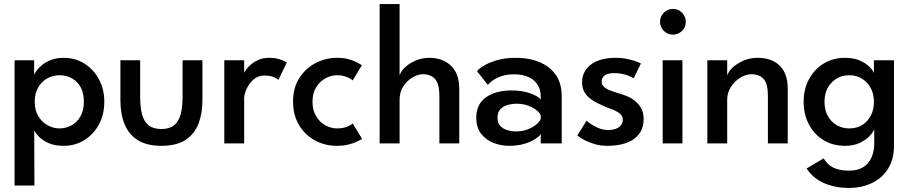

<svg xmlns="http://www.w3.org/2000/svg" viewBox="-20 -708 4498 948"><path d="M150 208H52V-410.5H148.5V-340H149Q152.5 -348.5 162.8 -362Q173 -375.5 190.5 -389.2Q208 -403 234 -412.8Q260 -422.5 295 -422.5Q351.5 -422.5 396.8 -394Q442 -365.5 468.5 -316.5Q495 -267.5 495 -205.5Q495 -141.5 468 -92.5Q441 -43.5 395.8 -15.8Q350.5 12 295 12Q249 12 219 -1.8Q189 -15.5 172.2 -33Q155.5 -50.5 149 -63ZM273 -74Q306.5 -74 334 -89.5Q361.5 -105 377.8 -134.2Q394 -163.5 394 -205.5Q394 -268 360 -302.2Q326 -336.5 273 -336.5Q241.5 -336.5 213.8 -321.2Q186 -306 168.8 -276.8Q151.5 -247.5 151.5 -205.5Q151.5 -162.5 169.8 -133.2Q188 -104 216 -89Q244 -74 273 -74Z M777 12Q704.5 12 660 -16.2Q615.5 -44.5 595 -95Q574.5 -145.5 574.5 -213V-410.5H672V-231Q672 -179 681.5 -143.2Q691 -107.5 714 -89.2Q737 -71 777 -71Q816.5 -71 839.2 -89.2Q862 -107.5 871.8 -143.2Q881.5 -179 881.5 -231V-410.5H979.5V-213Q979.5 -148 960 -97.2Q940.5 -46.5 896 -17.2Q851.5 12 777 12Z M1185.5 0H1087.5V-410.5H1185.5V-350H1186.5Q1188 -354 1196.2 -365.5Q1204.5 -377 1219.8 -390Q1235 -403 1257 -412.8Q1279 -422.5 1308.5 -422.5Q1360 -422.5 1396 -399L1354.5 -313.5Q1329.5 -335 1286 -335Q1260 -335 1241 -322Q1222 -309 1209.8 -290.8Q1197.5 -272.5 1191.5 -254Q1185.5 -235.5 1185.5 -225Z M1642.5 12Q1584.5 12 1535.5 -14.5Q1486.5 -41 1456.8 -90Q1427 -139 1427 -206.5Q1427 -275 1458.2 -323.2Q1489.5 -371.5 1539 -397Q1588.5 -422.5 1642.5 -422.5Q1674.5 -422.5 1698 -416.5Q1721.5 -410.5 1738.2 -402Q1755 -393.5 1767 -386L1721.5 -311Q1688.5 -336.5 1643.5 -336.5Q1615.5 -336.5 1587.8 -321.8Q1560 -307 1541.5 -278Q1523 -249 1523 -205.5Q1523 -163.5 1541 -134Q1559 -104.5 1586.8 -89.2Q1614.5 -74 1643.5 -74Q1673 -74 1692.8 -82Q1712.5 -90 1722 -98L1768 -21.5Q1756.5 -15 1739.2 -7.2Q1722 0.5 1698 6.2Q1674 12 1642.5 12Z M2247.5 0H2149.5V-234.5Q2149.5 -292.5 2128.8 -317Q2108 -341.5 2068 -341.5Q2043.5 -341.5 2016.8 -325.8Q1990 -310 1971.5 -281.8Q1953 -253.5 1953 -216V0H1854.5V-688H1953V-336Q1959.5 -356.5 1980.5 -376.2Q2001.5 -396 2032.8 -409.2Q2064 -422.5 2099.5 -422.5Q2160 -422.5 2200 -389.5Q2247.5 -350.5 2247.5 -270.5Z M2493.5 12Q2454.5 12 2417.2 -2.2Q2380 -16.5 2355.8 -47.2Q2331.5 -78 2331.5 -127.5Q2331.5 -199.5 2388.5 -233.5Q2436 -261.5 2505.5 -261.5Q2556.5 -261.5 2595.2 -248.2Q2634 -235 2650 -217Q2650 -237 2648.5 -250.5Q2647 -264 2640.5 -278.5Q2625.5 -310 2594.2 -325.5Q2563 -341 2520 -341Q2484 -341 2458.5 -332.8Q2433 -324.5 2415.8 -312.8Q2398.5 -301 2388.5 -289L2335.5 -356.5Q2343 -367.5 2367.2 -382.8Q2391.5 -398 2431.8 -410.2Q2472 -422.5 2526.5 -422.5Q2621.5 -422.5 2682 -380.5Q2753.5 -330.5 2753.5 -234.5V0H2650V-45.5Q2638.5 -31 2616.8 -18Q2595 -5 2564 3.5Q2533 12 2493.5 12ZM2529.5 -59Q2568.5 -59 2603.5 -77.2Q2638.5 -95.5 2650 -120.5V-139Q2638.5 -163 2604.5 -179.5Q2570.5 -196 2531.5 -196Q2509.5 -196 2487.8 -190.2Q2466 -184.5 2451.2 -169.5Q2436.5 -154.5 2436.5 -127Q2436.5 -100.5 2450.5 -85.8Q2464.5 -71 2486 -65Q2507.5 -59 2529.5 -59Z M2979.5 12Q2946 12 2918 4Q2863.5 -12 2830.5 -39L2876 -112Q2891 -99 2908 -89Q2947 -66 2981 -66Q2995.5 -66 3009 -68.8Q3022.5 -71.5 3032.8 -77.8Q3043 -84 3049 -94Q3055 -104 3055 -118Q3055 -132.5 3045.8 -142.2Q3036.5 -152 3022.2 -159.2Q3008 -166.5 2991.5 -172.2Q2975 -178 2960 -184.8Q2945 -191.5 2926.5 -200.5Q2908 -209.5 2892 -223Q2854 -253 2854 -300.5Q2854 -330 2866 -352.5Q2878 -375 2899.8 -390.8Q2921.5 -406.5 2951.8 -414.5Q2982 -422.5 3018 -422.5Q3046.5 -422.5 3069.5 -418.5Q3116.5 -409 3144.5 -394.5L3109 -321.5Q3066 -346.5 3013.5 -347Q2983 -347 2967.5 -337Q2950.5 -325.5 2950.5 -305Q2950.5 -292.5 2958.2 -283.5Q2966 -274.5 2977.5 -268.2Q2989 -262 3003 -257.5L3029 -249Q3046.5 -244 3069 -235.8Q3091.5 -227.5 3111.2 -213Q3131 -198.5 3144.5 -176.2Q3158 -154 3158 -121Q3158 -82 3142 -56.2Q3126 -30.5 3100.5 -15.5Q3075 -0.5 3043.5 5.8Q3012 12 2979.5 12Z M3302.5 -537Q3276 -537 3257.5 -555.5Q3239 -574 3239 -600.5Q3239 -627 3257.8 -645.5Q3276.5 -664 3302.5 -664Q3329.5 -664 3347.8 -645Q3366 -626 3366 -600.5Q3366 -572.5 3346.8 -554.8Q3327.5 -537 3302.5 -537ZM3349.5 0H3252V-410.5H3349.5Z M3869.5 0H3771.5V-234.5Q3771.5 -294 3750.5 -317.8Q3729.5 -341.5 3689.5 -341.5Q3662.5 -341.5 3635 -324.5Q3607.5 -307.5 3589 -279Q3570.5 -250.5 3570.5 -216V0H3472.5V-410.5H3570.5V-336Q3583.5 -370 3626.8 -396.2Q3670 -422.5 3720.5 -422.5Q3783 -422.5 3821 -391.5Q3869.5 -352.5 3869.5 -270.5Z M4172 220Q4105 220 4050.5 197Q3996 174 3962.5 124L4046.5 74Q4056 88.5 4066.5 99.5Q4100 134.5 4172 134.5Q4234 134.5 4265.2 97.5Q4296.5 60.5 4296.5 0.5V-67.5H4295Q4291.5 -56 4274.8 -37.5Q4258 -19 4227.2 -3.5Q4196.5 12 4152 12Q4091.5 12 4045.5 -16.5Q3999.5 -45 3973.8 -94.2Q3948 -143.5 3948 -205Q3948 -269 3974.8 -318Q4001.5 -367 4047.8 -394.8Q4094 -422.5 4152 -422.5Q4195.5 -422.5 4225.8 -409Q4256 -395.5 4273.2 -378Q4290.5 -360.5 4295 -347V-410.5H4394V11.5Q4394 79.5 4364.2 126Q4334.5 172.5 4284.2 196.2Q4234 220 4172 220ZM4173 -74Q4228 -74 4261.5 -111.2Q4295 -148.5 4295 -205Q4295 -262 4260.5 -299.2Q4226 -336.5 4173 -336.5Q4122 -336.5 4086.5 -300.5Q4051 -264.5 4051 -205Q4051 -164 4067.8 -134.5Q4084.5 -105 4112.2 -89.5Q4140 -74 4173 -74Z"/></svg>

Font: Lucymar Sans Medium
Style: Regular
Weight: 500
Foundry: The League of Moveable Type (original font) / Main changes by Cristiano Sobral with portions from Mirco Monsees
Version: Version 2.001;August 30, 2020;FontCreator 13.0.0.2681 64-bit